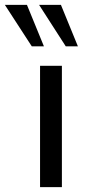

<svg xmlns="http://www.w3.org/2000/svg" viewBox="-85 -771 355 791"><path d="M170 0V-500H80V0ZM-65 -751 46 -580H96L26 -751ZM76 -751 186 -580H236L166 -751Z"/></svg>

Font: Perun
Style: Regular
Weight: 400
Foundry: Copyright (c) Stefan Peev, Context Ltd, 2016
Version: Version 1.089